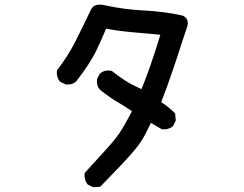

<svg xmlns="http://www.w3.org/2000/svg" viewBox="-20 -742 1040 819"><path d="M375.5 55.7 356 45.9 354 44.9 352.5 43Q338.4 24.4 340.8 -1L341.3 -4.4L343.3 -6.3Q384.3 -51.3 432.1 -104Q479.5 -155.3 502.4 -194.3Q523.4 -230.5 543 -267.6Q535.2 -272.9 528.1 -277.6Q521 -282.2 513.7 -286.9Q506.3 -291.5 499.5 -295.7Q492.7 -299.8 485.4 -304.2Q452.6 -322.8 407.2 -358.4L406.2 -358.9L405.8 -359.9Q391.1 -376.5 393.6 -402.3V-404.3L394.5 -405.8L404.3 -425.3L405.3 -426.8L406.7 -428.2Q425.8 -444.8 453.6 -440.4L456.1 -439.9L458 -438.5Q481.9 -419.9 500.7 -407.2Q519.5 -394.5 532.2 -387.2Q554.7 -375 583.5 -361.8Q591.3 -380.9 598.6 -400.1Q606 -419.4 613 -438.7Q620.1 -458 626.5 -477.5Q631.3 -492.2 636.2 -506.6Q641.1 -521 645.8 -535.6Q650.4 -550.3 655 -564.9Q659.7 -579.6 664.1 -593.8Q635.3 -596.7 607.2 -599.1Q579.1 -601.6 550.8 -604Q491.7 -608.9 432.6 -619.6Q412.6 -571.3 389.6 -523.9Q364.7 -472.2 305.7 -395.5L305.2 -394.5L304.2 -394Q287.6 -379.4 261.7 -381.8H260.3L258.3 -382.8L237.8 -392.6L235.8 -393.6L234.4 -395.5Q220.2 -414.1 222.7 -439.5L223.1 -442.4L224.6 -444.3Q270 -502.4 302.7 -567.4Q319.3 -600.1 335.4 -633.3Q351.6 -666.5 367.2 -699.2Q381.3 -731.9 433.1 -718.3Q512.2 -701.2 594.2 -697.3Q636.2 -695.3 677 -689.9Q717.8 -684.6 757.8 -675.8L758.8 -675.3L759.8 -674.8Q771 -670.4 776.4 -661.1Q781.7 -651.9 781 -640.9Q780.3 -629.9 774.9 -617.7Q768.1 -597.2 761.5 -576.9Q754.9 -556.6 748.3 -536.9Q741.7 -517.1 735.4 -497.3Q729 -477.5 722.2 -458Q717.8 -445.3 713.6 -432.6Q709.5 -419.9 704.8 -407.2Q700.2 -394.5 695.8 -381.8Q691.4 -369.1 686.5 -356.4Q681.6 -343.8 677 -331.1Q672.4 -318.4 667.5 -306.2Q699.2 -286.6 725.1 -259.8L727.1 -257.3L727.5 -253.9L729.5 -230.5V-227.5L728.5 -225.1L718.8 -205.6L717.8 -203.6L715.8 -202.1Q697.3 -188 671.9 -190.4H669.9L668 -191.9L624 -217.8Q610.8 -192.9 598.6 -167.5Q590.8 -151.9 577.9 -133.1Q564.9 -114.3 546.4 -92.8Q510.3 -50.3 410.2 51.8L407.7 54.2L404.3 54.7L380.9 56.6H377.9Z"/></svg>

Font: NaikaiFont
Style: Bold
Weight: 700
Version: Version 1.89